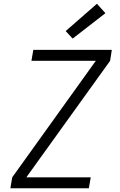

<svg xmlns="http://www.w3.org/2000/svg" viewBox="-20 -1000 640 1020"><path d="M35 0 45 -58 489 -677H147L157 -735H574L565 -677L120 -58H462L452 0ZM366 -795 329 -835 495 -980 540 -930Z"/></svg>

Font: Iosevka SS04 Light Extended
Style: Italic
Weight: 300
Width: 7
Italic angle: -9°
Monospace: yes
Designer: Belleve Invis
Foundry: Belleve Invis
Version: Version 19.0.0; ttfautohint (v1.8.4)